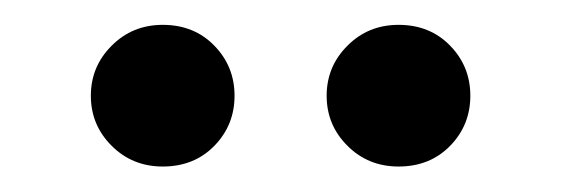

<svg xmlns="http://www.w3.org/2000/svg" viewBox="-20 -640 447 153"><path d="M297.6 -507.3Q273.4 -507.3 256.9 -523.8Q240.3 -540.3 240.3 -563.7Q240.3 -587.1 256.9 -603.6Q273.4 -620.2 297.6 -620.2Q322.6 -620.2 338.7 -603.6Q354.8 -587.1 354.8 -563.7Q354.8 -540.3 338.7 -523.8Q322.6 -507.3 297.6 -507.3ZM109.7 -507.3Q85.5 -507.3 69 -523.8Q52.4 -540.3 52.4 -563.7Q52.4 -587.1 69 -603.6Q85.5 -620.2 109.7 -620.2Q134.7 -620.2 150.8 -603.6Q166.9 -587.1 166.9 -563.7Q166.9 -540.3 150.8 -523.8Q134.7 -507.3 109.7 -507.3Z"/></svg>

Font: Playfair SemiBold
Style: Regular
Weight: 600
Designer: Claus Eggers Sørensen
Foundry: Claus Eggers Sørensen
Version: Version 2.001;gftools[0.9.30]